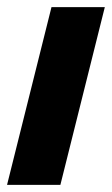

<svg xmlns="http://www.w3.org/2000/svg" viewBox="-24 -520 315 540"><path d="M-4.2 0 120.8 -500H270.8L145.8 0Z"/></svg>

Font: Funnel Sans ExtraBold
Style: Italic
Weight: 800
Italic angle: -14.036°
Version: Version 1.000; Beta; Release 5; Build 24; ttfautohint (v1.8.